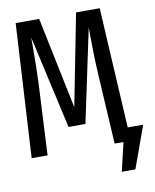

<svg xmlns="http://www.w3.org/2000/svg" viewBox="-93 -776 806 998"><g transform="rotate(-10 310.0 -277.5)"><path d="M538.5 -70.8H620L540 150.8H468.2L503.6 0H456.9L435.4 -368.7Q429.2 -475.9 429.2 -617.9L325.1 -126.7H235.9L125.6 -617.9V-591.8Q125.6 -452.3 121.5 -369.7L103.1 0H19L59 -706.2H183.1L283.1 -222.6L377.9 -706.2H502.6Z"/></g></svg>

Font: Fira Code
Style: Regular
Weight: 400
Designer: Carrois Corporate, Edenspiekermann AG, Nikita Prokopov
Foundry: Carrois Corporate, Edenspiekermann AG, Nikita Prokopov
Version: Version 5.002